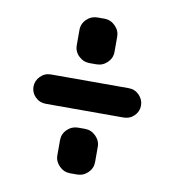

<svg xmlns="http://www.w3.org/2000/svg" viewBox="-70 -642 639 704"><g transform="rotate(10 250.0 -290.0)"><path d="M262.7 -169.9Q286.1 -169.9 303.2 -152.8Q320.3 -135.7 320.3 -113.3V-56.6Q320.3 -33.2 303.2 -16.6Q286.1 0 262.7 0H237.3Q213.9 0 196.8 -17.1Q179.7 -34.2 179.7 -56.6V-113.3Q179.7 -136.7 196.8 -153.3Q213.9 -169.9 237.3 -169.9ZM179.7 -466.8V-523.4Q179.7 -546.9 196.8 -563.5Q213.9 -580.1 237.3 -580.1H262.7Q286.1 -580.1 303.2 -563Q320.3 -545.9 320.3 -523.4V-466.8Q320.3 -443.4 303.2 -426.8Q286.1 -410.2 262.7 -410.2H237.3Q213.9 -410.2 196.8 -426.8Q179.7 -443.4 179.7 -466.8ZM394.5 -344.7Q418 -344.7 434.1 -328.1Q450.2 -311.5 450.2 -289.6Q450.2 -267.6 434.1 -251.5Q418 -235.4 394.5 -235.4H105.5Q82 -235.4 65.9 -251.5Q49.8 -267.6 49.8 -289.6Q49.8 -311.5 65.9 -328.1Q82 -344.7 105.5 -344.7Z"/></g></svg>

Font: Rounded Mgen+ 2m bold
Style: Bold
Weight: 700
Designer: [Source Han Sans]
Ryoko NISHIZUKA  (kana & ideographs); Paul D. Hunt (Latin, Greek & Cyrillic); Wenlong ZHANG  (bopomofo
Version: Version 1.059.20150602